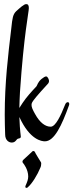

<svg xmlns="http://www.w3.org/2000/svg" viewBox="-20 -681 356 932"><path d="M309 -185C304 -185 299 -181 296 -173C275 -120 250 -66 226 -66C201 -66 174 -84 150 -128C138 -149 133 -161 133 -172C133 -181 138 -188 145 -197C152 -208 207 -269 214 -276C217 -280 218 -284 218 -288C218 -294 212 -310 204 -310C199 -310 192 -306 182 -298C163 -282 162 -269 157 -262C150 -254 129 -233 106 -204C92 -185 87 -178 74 -157V-160C74 -181 76 -210 77 -235C96 -516 120 -621 120 -642C120 -657 115 -661 107 -661C96 -661 77 -643 58 -626C43 -611 40 -594 35 -545C19 -412 3 -277 3 -125C3 -93 4 -58 5 -29C5 2 25 11 37 11C57 11 59 -6 68 -8C73 -9 81 -10 81 -17C81 -27 77 -36 74 -113C125 -1 183 5 198 5C244 5 280 -73 315 -170C316 -172 316 -174 316 -177C316 -182 313 -185 309 -185ZM179 107C176 101 151 63 149 56C147 53 145 52 142 52C138 52 138 53 135 56L93 95C90 98 89 101 89 104C89 106 90 109 93 112C95 114 117 142 117 176C117 189 112 203 105 218C104 221 103 223 103 225C103 229 105 231 108 231C112 231 113 230 116 227C136 210 162 167 175 135C179 127 180 121 180 114C180 111 180 109 179 107Z"/></svg>

Font: Engagement
Style: Regular
Weight: 400
Designer: Astigmatic (AOETI)
Foundry: Astigmatic (AOETI)
Version: Version 1.000